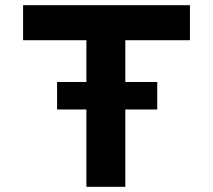

<svg xmlns="http://www.w3.org/2000/svg" viewBox="-20 -720 821 740"><path d="M200 -298V-404H586V-298ZM313 0V-565H69V-700H712V-565H463V0Z"/></svg>

Font: Lexend Giga SemiBold
Style: Regular
Weight: 600
Designer: Bonnie Shaver-Troup, Thomas Jockin
Foundry: Lexend
Version: Version 1.007